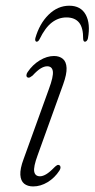

<svg xmlns="http://www.w3.org/2000/svg" viewBox="-20 -645 331 672"><path d="M120 -28Q103 -28 99.8 -44.2Q96.5 -60.5 112 -102.5L201 -349.5Q214 -385.5 213 -407.2Q212 -429 200 -439Q188 -449 169 -449Q144.5 -449 119.2 -433.8Q94 -418.5 76.5 -392.5Q72.5 -386.5 72.5 -381.2Q72.5 -376 76.5 -374Q80.5 -372 84.8 -374.2Q89 -376.5 94 -380.5Q110.5 -398.5 122.8 -405.8Q135 -413 145 -413Q162.5 -413 165 -395.2Q167.5 -377.5 151 -333L62.5 -88Q50 -54.5 51.2 -33.2Q52.5 -12 64.5 -2.2Q76.5 7.5 96 7.5Q122 7.5 146.8 -7.5Q171.5 -22.5 188 -48Q192 -54 191.8 -59.5Q191.5 -65 188 -66.5Q184 -69 179.8 -66.8Q175.5 -64.5 170.5 -59.5Q153.5 -42 141.5 -35Q129.5 -28 120 -28ZM212.6 -584Q184.7 -584 161.5 -566.2Q138.3 -548.5 118.5 -508Q114 -499 108.2 -499Q105.5 -499 103.9 -502.2Q102.3 -505.5 103.7 -511.5Q118.1 -562 150 -593.5Q182 -625 222.5 -625Q263 -625 280.1 -593.5Q297.2 -562 287.7 -510.5Q286.4 -505 283.4 -502Q280.5 -499 277.4 -499Q272 -499 271.1 -508Q271.5 -548 256.7 -566Q241.8 -584 212.6 -584Z"/></svg>

Font: Fraunces 72pt Soft Wonky ExtraLight
Style: Italic
Weight: 250
Italic angle: -16°
Version: Version 1.000;[b76b70a41]